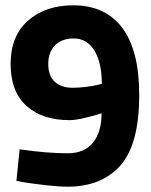

<svg xmlns="http://www.w3.org/2000/svg" viewBox="-20 -692 570 724"><path d="M42 -10 54 -129Q156 -114 235 -114Q298 -114 330.5 -154Q363 -194 363 -265L344 -259Q324 -253 293.5 -246Q263 -239 242 -239Q139 -239 79.5 -293Q20 -347 20 -451Q20 -556 85.5 -614Q151 -672 256 -672Q377 -672 441 -587Q505 -502 505 -334Q505 -148 434 -68Q363 12 235 12Q202 12 154 6.5Q106 1 74 -4ZM254 -361Q278 -361 305.5 -364.5Q333 -368 348 -372L364 -376Q364 -454 336.5 -500.5Q309 -547 257 -547Q214 -547 188 -521.5Q162 -496 162 -451Q162 -406 186.5 -383.5Q211 -361 254 -361Z"/></svg>

Font: TypoPRO Titillium Maps
Style: 999 wt
Weight: 900
Designer: Campivisivi
Foundry: Accademia di Belle Arti di Urbino and students of MA course of Visual design
Version: Version 001.001